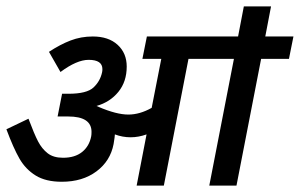

<svg xmlns="http://www.w3.org/2000/svg" viewBox="-50 -580 937 600"><path d="M766 -396 689 0H604L681 -396H539L462 0H377L408 -160Q383 -151 358 -151Q333 -151 309 -160Q309 -154 305 -130Q295 -77 251.5 -44.5Q208 -12 143 -12Q93 -12 61.5 -31.5Q30 -51 11 -84Q-8 -117 -30 -176L39 -209Q57 -161 69 -138Q81 -115 99 -101Q117 -87 147 -87Q184 -87 206.5 -105Q229 -123 235 -154Q236 -159 236 -168Q236 -216 163 -216H152H130L144 -287H164Q221 -287 242 -306.5Q263 -326 269 -354Q270 -358 270 -364Q270 -393 227 -393Q190 -393 139 -355L103 -418Q138 -441 170.5 -453.5Q203 -466 240 -466Q289 -466 317.5 -440Q346 -414 346 -372Q346 -325 320 -293Q294 -261 252 -249L253 -248Q256 -248 258 -246Q314 -222 351 -222Q387 -222 424 -243L454 -396H395L409 -466H694L712 -560H797L779 -466H867L853 -396Z"/></svg>

Font: Cambay Devanagari
Style: Bold Italic
Weight: 700
Designer: Pooja Saxena
Foundry: Pooja Saxena
Version: Version 1.005;PS 001.005;hotconv 1.0.70;makeotf.lib2.5.58329